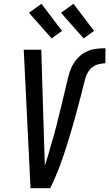

<svg xmlns="http://www.w3.org/2000/svg" viewBox="-20 -999 580 1019"><path d="M246 0H142L106 -735H199L214 -245Q215 -214 216 -182.5Q217 -151 218 -120Q227 -146 234.5 -172Q242 -198 249.5 -224Q257 -250 264.5 -276Q272 -302 278.5 -328Q285 -354 291.5 -380.5Q298 -407 304.5 -433Q311 -459 317 -485Q323 -511 329.5 -537.5Q336 -564 342 -590Q348 -616 359.5 -641.5Q371 -667 390.5 -688.5Q410 -710 435 -723Q460 -736 487 -739.5Q514 -743 540 -743L539 -663Q517 -663 493.5 -655Q470 -647 455 -627.5Q440 -608 433.5 -585Q427 -562 421.5 -539Q416 -516 410 -493.5Q404 -471 398 -448.5Q392 -426 386 -403Q380 -380 373.5 -357.5Q367 -335 360.5 -312.5Q354 -290 347 -267.5Q340 -245 333 -222Q326 -199 318 -176.5Q310 -154 302.5 -132Q295 -110 285.5 -87.5Q276 -65 266.5 -43Q257 -21 246 0ZM424 -795 304 -931 370 -979 479 -835ZM254 -795 134 -931 200 -979 309 -835Z"/></svg>

Font: Iosevka Medium
Style: Italic
Weight: 500
Italic angle: -9°
Monospace: yes
Designer: Belleve Invis
Foundry: Belleve Invis
Version: Version 32.5.0; ttfautohint (v1.8.4)